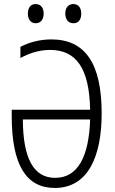

<svg xmlns="http://www.w3.org/2000/svg" viewBox="-20 -920 570 950"><path d="M343 -805C368 -805 382 -822 382 -853C382 -882 367 -900 343 -900C319 -900 303 -883 303 -853C303 -823 319 -805 343 -805ZM156 -805C181 -805 196 -823 196 -853C196 -882 181 -900 156 -900C133 -900 118 -883 118 -853C118 -823 133 -805 156 -805ZM251 10C417 10 483 -148 483 -359C483 -607 401 -725 234 -725C172 -725 118 -708 81 -688V-633C120 -654 170 -673 228 -673C357 -673 422 -582 426 -377H38V-346C38 -103 110 10 251 10ZM253 -40C146 -40 94 -136 93 -329H426C420 -143 364 -40 253 -40Z"/></svg>

Font: Noto Sans Mono Condensed Light
Style: Regular
Weight: 300
Width: 3
Designer: Monotype Design Team
Foundry: Monotype Imaging Inc.
Version: Version 2.014